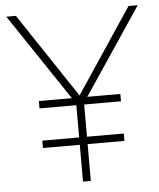

<svg xmlns="http://www.w3.org/2000/svg" viewBox="-53 -786 688 831"><g transform="rotate(-5 291.0 -370.0)"><path d="M274 0V-353.5L283 -326L5.5 -740H47L300 -360H283L536.5 -740H576.5L299 -326L308 -353.5V0ZM114 -160V-192H468V-160ZM114 -332V-364H468V-332Z"/></g></svg>

Font: Encode Sans Condensed Thin Thin
Style: Regular
Weight: 250
Version: Version 3.002